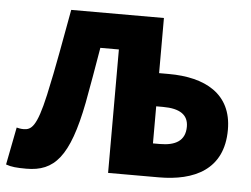

<svg xmlns="http://www.w3.org/2000/svg" viewBox="-49 -711 1024 784"><g transform="rotate(5 463.0 -319.0)"><path d="M86 12C200 12 260 -52 304 -278C318 -352 330 -424 344 -506H420V0H628C772 0 892 -54 892 -218C892 -366 780 -424 632 -424H592V-650H212C190 -532 170 -412 144 -296C114 -162 92 -148 60 -148C48 -148 40 -150 32 -152L2 2C24 10 46 12 86 12ZM592 -136V-288H620C690 -288 724 -264 724 -216C724 -158 684 -136 620 -136Z"/></g></svg>

Font: Giro Sans Black
Style: Regular
Weight: 900
Designer: Paul D. Hunt
Foundry: Adobe Systems Incorporated
Version: Version 1.000;PS 1.0;hotconv 1.0.88;makeotf.lib2.5.647800